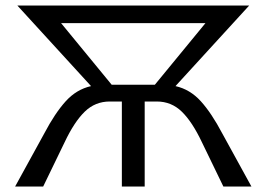

<svg xmlns="http://www.w3.org/2000/svg" viewBox="-20 -678 969 698"><path d="M894 0H792L714 -161Q679 -235 641 -272Q603 -309 550 -309H506V0H423V-309H379Q326 -309 288 -272Q250 -235 215 -161L137 0H35L141 -193Q180 -267 219 -310Q258 -353 311 -365L43 -658H886L618 -365Q671 -353 710 -310Q749 -267 788 -193ZM727 -594H202L386 -370H543Z"/></svg>

Font: Ysabeau Medium
Style: Regular
Weight: 500
Designer: Christian Thalmann (Catharsis Fonts)
Version: Version 0.003